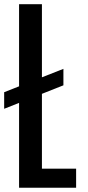

<svg xmlns="http://www.w3.org/2000/svg" viewBox="-20 -879 411 899"><path d="M-0.5 -369.6V-447.3L276.9 -556.6V-479.5ZM69.3 0V-859.4H176.3V-89.4H336.4V0Z"/></svg>

Font: Antonio Medium
Style: Regular
Weight: 500
Designer: Vernon Adams
Foundry: Vernon Adams
Version: Version 1.002